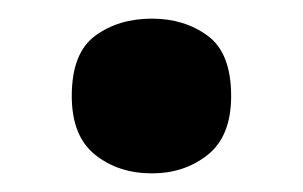

<svg xmlns="http://www.w3.org/2000/svg" viewBox="-20 -173 325 206"><path d="M57 -70Q57 -116 82 -134.5Q107 -153 143 -153Q178 -153 203 -134.5Q228 -116 228 -70Q228 -27 203 -7Q178 13 143 13Q107 13 82 -7Q57 -27 57 -70Z"/></svg>

Font: Noto Sans Telugu
Style: Regular
Weight: 400
Designer: Jelle Bosma - Monotype Design Team
Foundry: Monotype Imaging Inc.
Version: Version 2.003